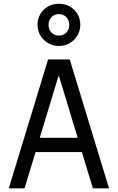

<svg xmlns="http://www.w3.org/2000/svg" viewBox="-20 -1023 640 1043"><path d="M113.4 0 173.2 -196.8H424.8L484.6 0H572.2L358.8 -700H241.2L27.8 0ZM196 -274.4 297 -608H301L402 -274.4ZM183.8 -889.2Q183.8 -864.9 192.8 -843.8Q201.8 -822.8 217.8 -806.9Q233.7 -791 254.7 -782.2Q275.6 -773.4 300 -773.4Q324.3 -773.4 345.4 -782.2Q366.4 -791 382.3 -806.9Q398.2 -822.8 407.2 -843.8Q416.2 -864.9 416.2 -889.2Q416.2 -913.1 407.4 -933.8Q398.6 -954.4 382.6 -969.9Q366.7 -985.5 345.7 -994Q324.8 -1002.6 300.2 -1002.6Q275.6 -1002.6 254.4 -994Q233.2 -985.4 217.3 -969.9Q201.4 -954.4 192.6 -933.8Q183.8 -913.1 183.8 -889.2ZM300 -829.6Q275.2 -829.6 259.5 -846.1Q243.8 -862.6 243.8 -888Q243.8 -913.4 259.5 -929.9Q275.2 -946.4 300 -946.4Q324.8 -946.4 340.5 -929.9Q356.2 -913.4 356.2 -888Q356.2 -862.6 340.5 -846.1Q324.8 -829.6 300 -829.6Z"/></svg>

Font: CommitMonoV142 ExtLt
Style: Regular
Weight: 200
Monospace: yes
Designer: Eigil Nikolajsen
Foundry: Eigil Nikolajsen
Version: Version 1.142